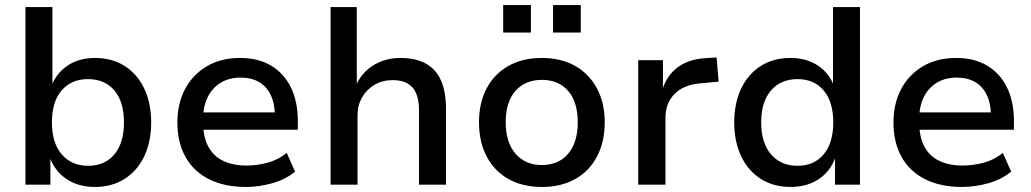

<svg xmlns="http://www.w3.org/2000/svg" viewBox="-20 -733 4093 762"><path d="M356 9Q292 9 245.5 -21.5Q199 -52 178 -107H180V0H81V-705H188V-394H185Q205 -444 249.5 -473.5Q294 -503 357 -503Q425 -503 475 -471Q525 -439 552.5 -381.5Q580 -324 580 -247Q580 -171 552.5 -113Q525 -55 474.5 -23Q424 9 356 9ZM330 -75Q396 -75 434 -120.5Q472 -166 472 -247Q472 -329 434 -374Q396 -419 329 -419Q263 -419 224.5 -374Q186 -329 186 -247Q186 -166 225 -120.5Q264 -75 330 -75Z M956 9Q871 9 810 -21.5Q749 -52 716.5 -109.5Q684 -167 684 -247Q684 -322 714.5 -379.5Q745 -437 801 -470Q857 -503 933 -503Q1005 -503 1056 -472.5Q1107 -442 1134.5 -386Q1162 -330 1162 -252V-218H767V-287H1088L1071 -270Q1071 -345 1035.5 -385Q1000 -425 935 -425Q890 -425 856.5 -405Q823 -385 804.5 -348Q786 -311 786 -259V-249Q786 -191 806 -152.5Q826 -114 865 -95Q904 -76 959 -76Q999 -76 1041 -87Q1083 -98 1118 -126L1151 -52Q1114 -21 1061 -6Q1008 9 956 9Z M1292 0V-705H1396V-392H1392Q1415 -445 1462 -474Q1509 -503 1569 -503Q1629 -503 1669.5 -481Q1710 -459 1730 -414Q1750 -369 1750 -300V0H1643V-295Q1643 -334 1632.5 -360.5Q1622 -387 1599 -401Q1576 -415 1539 -415Q1498 -415 1466.5 -396.5Q1435 -378 1417 -346.5Q1399 -315 1399 -275V0Z M2131 9Q2054 9 1998 -22.5Q1942 -54 1911.5 -112Q1881 -170 1881 -248Q1881 -325 1911.5 -382.5Q1942 -440 1998 -471.5Q2054 -503 2130 -503Q2207 -503 2262.5 -471.5Q2318 -440 2349 -382.5Q2380 -325 2380 -248Q2380 -170 2349.5 -112Q2319 -54 2263 -22.5Q2207 9 2131 9ZM2130 -78Q2197 -78 2235 -123Q2273 -168 2273 -248Q2273 -328 2235 -372Q2197 -416 2131 -416Q2064 -416 2025.5 -372Q1987 -328 1987 -248Q1987 -168 2026 -123Q2065 -78 2130 -78ZM2175 -604V-713H2285V-604ZM1977 -604V-713H2087V-604Z M2513 0V-494H2611V-377H2609Q2626 -433 2669 -465.5Q2712 -498 2778 -502L2824 -505L2832 -409L2757 -402Q2692 -396 2656.5 -359.5Q2621 -323 2621 -265V0Z M3118 9Q3050 9 2999.5 -23Q2949 -55 2921.5 -113Q2894 -171 2894 -247Q2894 -324 2921.5 -381.5Q2949 -439 2999 -471Q3049 -503 3117 -503Q3180 -503 3225 -473.5Q3270 -444 3289 -394H3286V-705H3393V0H3294V-107H3295Q3275 -52 3228.5 -21.5Q3182 9 3118 9ZM3145 -75Q3211 -75 3249 -120.5Q3287 -166 3287 -247Q3287 -329 3249 -374Q3211 -419 3145 -419Q3079 -419 3040 -374Q3001 -329 3001 -247Q3001 -166 3040 -120.5Q3079 -75 3145 -75Z M3798 9Q3713 9 3652 -21.5Q3591 -52 3558.5 -109.5Q3526 -167 3526 -247Q3526 -322 3556.5 -379.5Q3587 -437 3643 -470Q3699 -503 3775 -503Q3847 -503 3898 -472.5Q3949 -442 3976.5 -386Q4004 -330 4004 -252V-218H3609V-287H3930L3913 -270Q3913 -345 3877.5 -385Q3842 -425 3777 -425Q3732 -425 3698.5 -405Q3665 -385 3646.5 -348Q3628 -311 3628 -259V-249Q3628 -191 3648 -152.5Q3668 -114 3707 -95Q3746 -76 3801 -76Q3841 -76 3883 -87Q3925 -98 3960 -126L3993 -52Q3956 -21 3903 -6Q3850 9 3798 9Z"/></svg>

Font: Nunito Sans 9pt SemiBold
Style: Regular
Weight: 600
Version: Version 3.101;gftools[0.9.27]